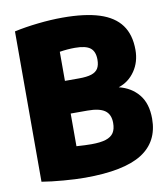

<svg xmlns="http://www.w3.org/2000/svg" viewBox="-84 -821 790 903"><g transform="rotate(-10 310.5 -370.0)"><path d="M608 -209Q608 -99 521.8 -44.5Q435.5 10 250 10Q205.5 10 147.5 5.2Q89.5 0.5 44 -7V-725Q96 -736.5 157.8 -743.2Q219.5 -750 275 -750Q382 -750 450.8 -728Q519.5 -706 553.2 -660Q587 -614 587 -541Q587 -484 557.5 -440.8Q528 -397.5 479 -381.5Q538 -367 573 -324.2Q608 -281.5 608 -209ZM235 -594V-455H302Q340 -455 362 -462.2Q384 -469.5 393.5 -485.2Q403 -501 403 -527Q403 -566 381.2 -583Q359.5 -600 308 -600Q272.5 -600 235 -594ZM424 -221Q424 -262 398 -280.5Q372 -299 315 -299H235V-143Q278.5 -140 306 -140Q349.5 -140 375.2 -148.2Q401 -156.5 412.5 -174Q424 -191.5 424 -221Z"/></g></svg>

Font: Encode Sans Condensed Black
Style: Regular
Weight: 900
Width: 3
Designer: Multiple Designers
Foundry: Impallari Type
Version: Version 2.000